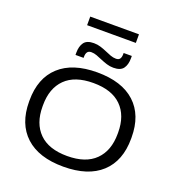

<svg xmlns="http://www.w3.org/2000/svg" viewBox="-172 -1127 1185 1281"><g transform="rotate(20 421.0 -487.0)"><path d="M248.5 -926.5V-987.5H594.5V-926.5ZM421 15Q246.5 15 152.8 -71.2Q59 -157.5 59 -315.5V-324Q59 -482 152.8 -568Q246.5 -654 421 -654Q596.5 -654 690 -568Q783.5 -482 783.5 -324V-315.5Q783.5 -157.5 690 -71.2Q596.5 15 421 15ZM421 -60.5Q552.5 -60.5 620.2 -127.8Q688 -195 688 -315V-324.5Q688 -444.5 620.2 -511.5Q552.5 -578.5 421 -578.5Q289.5 -578.5 222 -511.5Q154.5 -444.5 154.5 -324.5V-315Q154.5 -195 222 -127.8Q289.5 -60.5 421 -60.5ZM509.5 -719.5Q484.5 -719.5 461.5 -726.8Q438.5 -734 417.2 -743.2Q396 -752.5 376.2 -759.8Q356.5 -767 337.5 -767Q318 -767 309.5 -755Q301 -743 301 -721.5V-713.5H243.5V-730Q243.5 -775 263.2 -802.2Q283 -829.5 333 -829.5Q358.5 -829.5 381.5 -822.2Q404.5 -815 425.5 -805.8Q446.5 -796.5 466.2 -789.2Q486 -782 505 -782Q524.5 -782 532.8 -793.8Q541 -805.5 541 -827.5V-835.5H599V-818.5Q599 -773 579.2 -746.2Q559.5 -719.5 509.5 -719.5Z"/></g></svg>

Font: Anek Latin Expanded
Style: Regular
Weight: 400
Width: 7
Designer: Yesha Goshar
Foundry: Ek Type
Version: Version 1.003